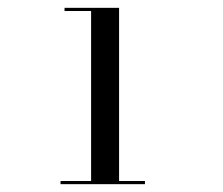

<svg xmlns="http://www.w3.org/2000/svg" viewBox="-20 -926 570 490"><path d="M134.5 -464.1H212.5V-897.9H144.7V-906H283.9V-464.1H349.9V-456H134.5Z"/></svg>

Font: Bodoni* 16 Medium
Style: Regular
Weight: 500
Version: Version 2.2